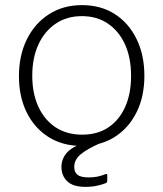

<svg xmlns="http://www.w3.org/2000/svg" viewBox="-20 -560 638 750"><path d="M299 10Q225 10 170 -24.5Q115 -59 84.5 -120.5Q54 -182 54 -262Q54 -344 85 -406.5Q116 -469 171.5 -504.5Q227 -540 300 -540Q374 -540 428.5 -505Q483 -470 513.5 -407.5Q544 -345 544 -264Q544 -183 513.5 -121.5Q483 -60 428 -25Q373 10 299 10ZM301 -34Q361 -34 403.5 -62.5Q446 -91 469 -142.5Q492 -194 492 -264Q492 -334 468.5 -386Q445 -438 402 -467.5Q359 -497 300 -497Q241 -497 197.5 -467.5Q154 -438 130 -386Q106 -334 106 -264Q106 -195 130 -143Q154 -91 197.5 -62.5Q241 -34 301 -34ZM220 92Q220 59 243.5 34Q267 9 330 -9L370 0Q320 22 295 43Q270 64 270 92Q270 113 283 123Q296 133 326 133Q349 133 366.5 128.5Q384 124 390 121Q399 117 399 124V146Q399 152 394 155Q383 160 361 165Q339 170 314 170Q265 170 242.5 148Q220 126 220 92Z"/></svg>

Font: Libre Franklin ExtraLight
Style: Regular
Weight: 250
Designer: Pablo Impallari, Rodrigo Fuenzalida, Nhung Nguyen
Foundry: Impallari Type
Version: Version 3.000